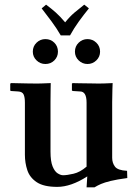

<svg xmlns="http://www.w3.org/2000/svg" viewBox="-20 -793 590 825"><path d="M281 -641H241Q223 -672 201.5 -701Q180 -730 159 -757L178 -773Q202 -755 220 -739Q238 -723 260 -697Q280 -722 299.5 -738.5Q319 -755 342 -773L362 -757Q340 -730 319 -701Q298 -672 281 -641ZM302 -571Q302 -594 318 -609.5Q334 -625 356 -625Q378 -625 394 -609.5Q410 -594 410 -571Q410 -549 394 -533.5Q378 -518 356 -518Q334 -518 318 -533.5Q302 -549 302 -571ZM121 -571Q121 -594 137 -609.5Q153 -625 175 -625Q198 -625 213.5 -609.5Q229 -594 229 -571Q229 -549 213.5 -533.5Q198 -518 175 -518Q153 -518 137 -533.5Q121 -549 121 -571ZM462 -115Q462 -93 474 -77Q486 -61 526 -59L527 -28Q482 -22 455.5 -15.5Q429 -9 414 -2.5Q399 4 386 12H352L355 -35Q285 10 226 10Q168 10 138 -10Q108 -30 97.5 -61.5Q87 -93 87 -128V-352Q87 -375 81.5 -387Q76 -399 58 -400L27 -402L24 -404V-434L29 -436Q29 -436 50 -435.5Q71 -435 97.5 -434.5Q124 -434 140 -434Q147 -434 161 -434.5Q175 -435 186.5 -435.5Q198 -436 198 -436Q198 -436 197.5 -409Q197 -382 197 -354V-142Q197 -100 206 -78Q215 -56 228 -48Q241 -40 251 -40Q268 -40 296 -46.5Q324 -53 352 -77V-352Q352 -400 324 -400L293 -402L289 -404V-434L293 -436Q293 -436 306 -435.5Q319 -435 338 -435Q357 -435 375.5 -434.5Q394 -434 404 -434Q415 -434 429 -434.5Q443 -435 453.5 -435.5Q464 -436 464 -436Q464 -436 463 -410Q462 -384 462 -354Z"/></svg>

Font: Libertinus Serif SemiBold
Style: Regular
Weight: 600
Designer: Philipp H. Poll, Khaled Hosny
Foundry: Caleb Maclennan
Version: Version 7.051;RELEASE